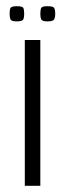

<svg xmlns="http://www.w3.org/2000/svg" viewBox="-20 -599 209 619"><path d="M60 -470H110V0H60ZM133 -530Q116 -530 113 -536.5Q110 -543 110 -554Q110 -568 113 -573.5Q116 -579 133 -579Q151 -579 154.5 -573.5Q158 -568 158 -554Q158 -543 154.5 -536.5Q151 -530 133 -530ZM34 -530Q17 -530 14 -536.5Q11 -543 11 -554Q11 -568 14 -573.5Q17 -579 34 -579Q52 -579 55 -573.5Q58 -568 58 -554Q58 -543 55 -536.5Q52 -530 34 -530Z"/></svg>

Font: Smooch Sans Thin
Style: Regular
Weight: 400
Version: Version 1.010